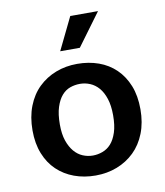

<svg xmlns="http://www.w3.org/2000/svg" viewBox="-80 -761 718 838"><g transform="rotate(-10 279.0 -342.5)"><path d="M519 -241Q519 -182 500.5 -135Q482 -88 449 -56Q416 -24 372 -7Q328 10 277 10Q226 10 182.5 -6Q139 -22 107 -52.5Q75 -83 57 -128Q39 -173 39 -231Q39 -291 57.5 -338.5Q76 -386 109 -418Q142 -450 186 -467Q230 -484 281 -484Q332 -484 375.5 -468.5Q419 -453 451 -422Q483 -391 501 -346Q519 -301 519 -241ZM397 -236Q397 -279 387 -309.5Q377 -340 360.5 -359Q344 -378 322.5 -387Q301 -396 278 -396Q255 -396 234 -388.5Q213 -381 197 -362.5Q181 -344 171 -313Q161 -282 161 -236Q161 -194 171 -164.5Q181 -135 197.5 -115.5Q214 -96 235.5 -87Q257 -78 280 -78Q302 -78 323.5 -86Q345 -94 361 -112Q377 -130 387 -160.5Q397 -191 397 -236ZM305 -551H218L288 -695H411Z"/></g></svg>

Font: Mukta SemiBold
Style: Regular
Weight: 600
Designer: Girish Dalvi and Yashodeep Gholap
Foundry: Ek Type
Version: Version 2.538;PS 1.002;hotconv 16.6.51;makeotf.lib2.5.65220;